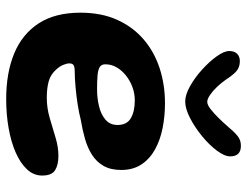

<svg xmlns="http://www.w3.org/2000/svg" viewBox="-111 -667 818 636"><g transform="rotate(90 298.0 -349.0)"><path d="M308 39.5Q221.5 39.5 157.2 13Q93 -13.5 57.5 -68Q22 -122.5 22 -206.5Q22 -275.5 45.5 -327.8Q69 -380 110.2 -415.5Q151.5 -451 206 -468.8Q260.5 -486.5 322 -486.5Q364 -486.5 403.5 -478.8Q443 -471 474.5 -453.8Q506 -436.5 524.5 -408.8Q543 -381 543 -341.5Q543 -306.5 529.5 -283Q516 -259.5 492.8 -244.8Q469.5 -230 439.8 -221.5Q410 -213 376.5 -207.5Q356 -202 325.5 -197.2Q295 -192.5 265.5 -190Q236 -187.5 217 -187.5Q202 -187.5 196 -183.8Q190 -180 190 -170Q190 -161 195 -149.2Q200 -137.5 209.5 -127Q226 -108 248.8 -101.5Q271.5 -95 304 -95Q338 -95 371.2 -104.8Q404.5 -114.5 435.8 -124Q467 -133.5 496.5 -133.5Q526 -133.5 543.8 -122.5Q561.5 -111.5 561.5 -79.5Q561.5 -51.5 541 -29.5Q520.5 -7.5 485.2 8Q450 23.5 404.2 31.5Q358.5 39.5 308 39.5ZM276 -261.5Q305 -261.5 332 -268Q359 -274.5 376.5 -289.5Q394 -304.5 394 -329.5Q394 -360 371.8 -373.2Q349.5 -386.5 312.5 -386.5Q290 -386.5 268.8 -378.8Q247.5 -371 230.5 -357.5Q213.5 -344 203.2 -326.5Q193 -309 193 -289Q193 -276.5 201.5 -270.8Q210 -265 228.5 -263.2Q247 -261.5 276 -261.5ZM316 -553.5Q294 -553.5 265.5 -569.5Q237 -585.5 210.5 -609.5Q184 -633.5 166.5 -658Q149 -682.5 149 -699.5Q149 -716.5 158.2 -725.5Q167.5 -734.5 182.5 -734.5Q203.5 -734.5 216.8 -722.2Q230 -710 244 -688Q254 -673.5 267.5 -659.2Q281 -645 294.5 -635.8Q308 -626.5 317.5 -626.5Q327 -626.5 341 -637.2Q355 -648 370.5 -663.8Q386 -679.5 398.5 -694Q416 -715 429.8 -726.5Q443.5 -738 463 -738Q498 -738 498 -702.5Q498 -684 479.2 -658.8Q460.5 -633.5 431.2 -609.5Q402 -585.5 371 -569.5Q340 -553.5 316 -553.5Z"/></g></svg>

Font: Gluten SemiBold
Style: Regular
Weight: 600
Designer: Tyler Finck
Foundry: Etcetera Type Company
Version: Version 1.300